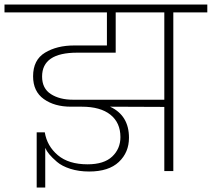

<svg xmlns="http://www.w3.org/2000/svg" viewBox="-52 -760 941 853"><path d="M272 -317H678V-705H462V-526H291Q135 -526 135 -420Q135 -367 174 -342Q213 -317 272 -317ZM678 0V-285L437 -286Q521 -247 521 -148Q521 -83 476 -40.5Q431 2 344 2Q298 2 260.5 -10Q223 -22 201 -41Q179 -60 167 -74.5Q155 -89 149 -103V73H111V-172H147Q157 -111 205 -70.5Q253 -30 337 -30Q410 -30 446.5 -64.5Q483 -99 483 -151Q483 -215 438.5 -250.5Q394 -286 311 -286H263Q190 -286 142.5 -320Q95 -354 95 -421Q95 -494 148 -526Q201 -558 277 -558H423V-705H-32V-740H869V-705H718V0Z"/></svg>

Font: Poppins ExtraLight
Style: Regular
Weight: 275
Designer: Ninad Kale (Devanagari), Jonny Pinhorn (Latin)
Foundry: Indian Type Foundry
Version: Version 3.200;PS 1.000;hotconv 16.6.54;makeotf.lib2.5.65590